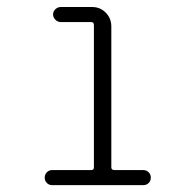

<svg xmlns="http://www.w3.org/2000/svg" viewBox="-20 -540 540 560"><path d="M131.8 0Q123 0 116.7 -6.3Q110.4 -12.7 110.4 -22Q110.4 -31.2 116.7 -37.6Q123 -43.9 131.8 -43.9H246.1Q253.9 -43.9 253.9 -51.8V-466.8Q253.9 -475.6 246.1 -475.6H157.2Q148.4 -475.6 141.6 -482.4Q134.8 -489.3 134.8 -498Q134.8 -506.8 141.6 -513.2Q148.4 -519.5 157.2 -519.5H249Q272.5 -519.5 288.6 -502.9Q304.7 -486.3 304.7 -462.9V-51.8Q304.7 -43.9 314.5 -43.9H398.4Q407.2 -43.9 413.6 -37.6Q419.9 -31.2 419.9 -22Q419.9 -12.7 413.6 -6.3Q407.2 0 398.4 0Z"/></svg>

Font: Rounded Mgen+ 1m light
Style: Regular
Weight: 200
Designer: [Source Han Sans]
Ryoko NISHIZUKA  (kana & ideographs); Paul D. Hunt (Latin, Greek & Cyrillic); Wenlong ZHANG  (bopomofo
Version: Version 1.059.20150602